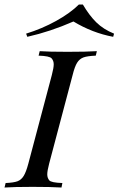

<svg xmlns="http://www.w3.org/2000/svg" viewBox="-51 -836 528 856"><path d="M227.1 -20 223.1 0Q176.3 -2.9 94.2 -2.9Q12.2 -2.9 -30.8 0L-25.9 -20Q9.3 -21.5 26.9 -27.8Q43.9 -34.2 54.7 -51.8Q65.4 -69.3 75.2 -106L180.2 -502Q188.5 -533.7 188.5 -549.3Q188.5 -564.9 179.2 -575.7Q169.9 -586.4 121.1 -587.9L126 -607.9Q166 -605 250 -605Q334 -605 380.9 -607.9L376 -587.9Q338.9 -586.4 321.3 -580.1Q303.7 -573.7 293 -556.6Q282.2 -539.6 272.9 -502L168 -106Q159.7 -74.2 159.7 -58.6Q159.7 -43 168.5 -32.2Q177.2 -21.5 227.1 -20ZM276.4 -740.2Q172.9 -694.8 70.8 -671.9L65.4 -686Q136.7 -708 199.2 -742.7Q261.7 -777.3 300.8 -815.9H318.4Q346.7 -767.6 378.4 -736.3Q410.2 -705.1 457.5 -686L453.6 -671.9Q361.3 -689 276.4 -740.2Z"/></svg>

Font: PlayfairDisplaySC-Italic
Style: Italic
Weight: 400
Italic angle: -14°
Designer: Claus Eggers Sørensen
Foundry: Claus Eggers Sørensen
Version: Version 1.004;PS 001.004;hotconv 1.0.70;makeotf.lib2.5.58329